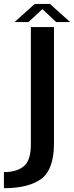

<svg xmlns="http://www.w3.org/2000/svg" viewBox="-85 -731 378 980"><path d="M-65 229.5C18.5 229.5 82 214 125.5 182C169 150 190.5 89.5 190.5 1V-593H72.5V5.5C72.5 60.5 60.5 98 36.5 117.5C12.5 137.5 -21 147.5 -65 147.5ZM-10.5 -618.5H60.5L131.5 -684.5L201.5 -618.5H273L169.5 -711H92.5Z"/></svg>

Font: Anybody Medium
Style: Regular
Weight: 500
Designer: Tyler Finck
Foundry: Etcetera Type Company
Version: Version 1.110